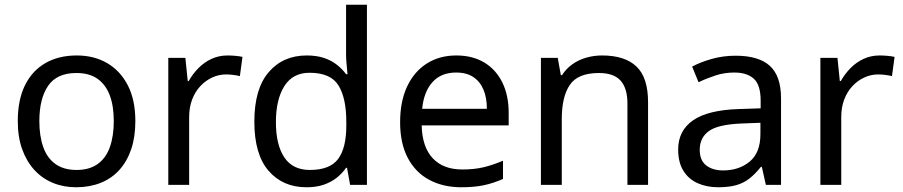

<svg xmlns="http://www.w3.org/2000/svg" viewBox="-20 -780 3809 810"><path d="M551 -269Q551 -202 533.5 -150.5Q516 -99 483.5 -63Q451 -27 404.5 -8.5Q358 10 301 10Q248 10 203 -8.5Q158 -27 125 -63Q92 -99 73.5 -150.5Q55 -202 55 -269Q55 -358 85 -419.5Q115 -481 171 -513.5Q227 -546 304 -546Q377 -546 432.5 -513.5Q488 -481 519.5 -419.5Q551 -358 551 -269ZM146 -269Q146 -206 162.5 -159.5Q179 -113 214 -88Q249 -63 303 -63Q357 -63 392 -88Q427 -113 443.5 -159.5Q460 -206 460 -269Q460 -333 443 -378Q426 -423 391.5 -447.5Q357 -472 302 -472Q220 -472 183 -418Q146 -364 146 -269Z M940 -546Q955 -546 972.5 -544.5Q990 -543 1003 -540L992 -459Q979 -462 963.5 -464Q948 -466 934 -466Q903 -466 875 -453Q847 -440 825 -416.5Q803 -393 790.5 -360Q778 -327 778 -286V0H690V-536H762L772 -438H776Q793 -468 817 -492.5Q841 -517 872 -531.5Q903 -546 940 -546Z M1273 10Q1173 10 1113 -59.5Q1053 -129 1053 -267Q1053 -405 1113.5 -475.5Q1174 -546 1274 -546Q1316 -546 1347 -535.5Q1378 -525 1401 -507Q1424 -489 1440 -467H1446Q1445 -480 1442.5 -505.5Q1440 -531 1440 -546V-760H1528V0H1457L1444 -72H1440Q1424 -49 1401 -30.5Q1378 -12 1346.5 -1Q1315 10 1273 10ZM1287 -63Q1372 -63 1406.5 -109.5Q1441 -156 1441 -250V-266Q1441 -366 1408 -419.5Q1375 -473 1286 -473Q1215 -473 1179.5 -416.5Q1144 -360 1144 -265Q1144 -169 1179.5 -116Q1215 -63 1287 -63Z M1905 -546Q1974 -546 2023.5 -516Q2073 -486 2099.5 -431.5Q2126 -377 2126 -304V-251H1759Q1761 -160 1805.5 -112.5Q1850 -65 1930 -65Q1981 -65 2020.5 -74.5Q2060 -84 2102 -102V-25Q2061 -7 2021 1.5Q1981 10 1926 10Q1850 10 1791.5 -21Q1733 -52 1700.5 -113.5Q1668 -175 1668 -264Q1668 -352 1697.5 -415Q1727 -478 1780.5 -512Q1834 -546 1905 -546ZM1904 -474Q1841 -474 1804.5 -433.5Q1768 -393 1761 -321H2034Q2034 -367 2020 -401Q2006 -435 1977.5 -454.5Q1949 -474 1904 -474Z M2520 -546Q2616 -546 2665 -499.5Q2714 -453 2714 -349V0H2627V-343Q2627 -408 2598 -440Q2569 -472 2507 -472Q2418 -472 2384 -422Q2350 -372 2350 -278V0H2262V-536H2333L2346 -463H2351Q2369 -491 2395.5 -509.5Q2422 -528 2454 -537Q2486 -546 2520 -546Z M3083 -545Q3181 -545 3228 -502Q3275 -459 3275 -365V0H3211L3194 -76H3190Q3167 -47 3142.5 -27.5Q3118 -8 3086.5 1Q3055 10 3010 10Q2962 10 2923.5 -7Q2885 -24 2863 -59.5Q2841 -95 2841 -149Q2841 -229 2904 -272.5Q2967 -316 3098 -320L3189 -323V-355Q3189 -422 3160 -448Q3131 -474 3078 -474Q3036 -474 2998 -461.5Q2960 -449 2927 -433L2900 -499Q2935 -518 2983 -531.5Q3031 -545 3083 -545ZM3109 -259Q3009 -255 2970.5 -227Q2932 -199 2932 -148Q2932 -103 2959.5 -82Q2987 -61 3030 -61Q3098 -61 3143 -98.5Q3188 -136 3188 -214V-262Z M3691 -546Q3706 -546 3723.5 -544.5Q3741 -543 3754 -540L3743 -459Q3730 -462 3714.5 -464Q3699 -466 3685 -466Q3654 -466 3626 -453Q3598 -440 3576 -416.5Q3554 -393 3541.5 -360Q3529 -327 3529 -286V0H3441V-536H3513L3523 -438H3527Q3544 -468 3568 -492.5Q3592 -517 3623 -531.5Q3654 -546 3691 -546Z"/></svg>

Font: utelugu25
Style: Book
Weight: 400
Designer: Jelle Bosma - Monotype Design Team
Foundry: Monotype Imaging Inc.
Version: Version 2.003